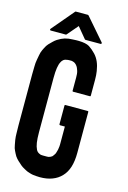

<svg xmlns="http://www.w3.org/2000/svg" viewBox="-149 -1086 778 1164"><g transform="rotate(15 240.0 -504.0)"><path d="M406.2 -448.2Q406.2 -363.3 406.2 -191.4Q406.2 -140.6 394.5 -102.5Q382.8 -65.4 359.4 -41Q335.9 -15.6 301.8 -2.9Q268.6 9.8 224.6 9.8Q213.9 9.8 203.1 8.8Q192.4 7.8 181.6 6.8Q169.9 4.9 158.2 1Q146.5 -2 135.7 -7.8Q128.9 -10.7 123 -14.6Q116.2 -18.6 109.4 -22.5Q103.5 -27.3 97.7 -31.2Q91.8 -36.1 85.9 -42Q75.2 -50.8 64.5 -62.5Q53.7 -74.2 45.9 -90.8Q37.1 -107.4 32.2 -121.1Q28.3 -135.7 22.5 -169.9Q19.5 -189.5 19.5 -212.9Q18.6 -235.4 18.6 -261.7Q18.6 -262.7 18.6 -265.6Q18.6 -266.6 18.6 -266.6Q18.6 -266.6 18.6 -266.6Q18.6 -304.7 18.6 -381.8Q18.6 -445.3 18.6 -573.2Q18.6 -574.2 18.6 -574.2Q18.6 -574.2 18.6 -574.2Q18.6 -576.2 18.6 -581.1Q18.6 -607.4 19.5 -629.9Q19.5 -653.3 23.4 -672.9Q29.3 -707 33.2 -721.7Q38.1 -736.3 46.9 -752.9Q54.7 -769.5 65.4 -781.2Q77.1 -793.9 86.9 -802.7Q96.7 -812.5 108.4 -820.3Q119.1 -827.1 130.9 -833Q141.6 -837.9 153.3 -841.8Q165 -844.7 176.8 -846.7Q188.5 -847.7 202.1 -848.6Q215.8 -849.6 224.6 -849.6Q225.6 -849.6 227.5 -849.6Q231.4 -849.6 235.4 -849.6Q240.2 -849.6 240.2 -849.6Q284.2 -848.6 305.7 -835.9Q327.1 -822.3 348.6 -799.8Q365.2 -782.2 376 -757.8Q386.7 -733.4 391.6 -701.2Q393.6 -688.5 394.5 -675.8Q395.5 -662.1 395.5 -647.5Q395.5 -614.3 395.5 -547.9Q395.5 -544.9 394.5 -543.9Q392.6 -543 390.6 -543Q355.5 -543 286.1 -543Q284.2 -543 283.2 -543.9Q281.2 -544.9 281.2 -547.9Q281.2 -575.2 281.2 -631.8Q281.2 -643.6 280.3 -653.3Q279.3 -664.1 276.4 -672.9Q274.4 -680.7 270.5 -688.5Q267.6 -695.3 263.7 -700.2Q259.8 -706.1 254.9 -710Q251 -713.9 245.1 -716.8Q241.2 -718.8 237.3 -719.7Q233.4 -720.7 228.5 -721.7Q227.5 -721.7 220.7 -721.7Q213.9 -721.7 213.9 -721.7Q205.1 -721.7 197.3 -719.7Q189.5 -718.8 183.6 -715.8Q177.7 -712.9 172.9 -707Q168 -702.1 165 -695.3Q161.1 -688.5 158.2 -678.7Q155.3 -668.9 153.3 -656.2Q151.4 -644.5 150.4 -628.9Q149.4 -612.3 149.4 -593.8Q149.4 -479.5 149.4 -252Q149.4 -232.4 150.4 -215.8Q152.3 -200.2 153.3 -187.5Q155.3 -174.8 158.2 -165Q161.1 -155.3 165 -147.5Q168 -140.6 172.9 -135.7Q177.7 -130.9 183.6 -127.9Q188.5 -125 195.3 -123Q201.2 -122.1 209 -122.1Q210 -122.1 221.7 -122.1Q233.4 -122.1 234.4 -122.1Q240.2 -122.1 245.1 -123Q250 -124 255.9 -127Q260.7 -128.9 265.6 -132.8Q269.5 -137.7 273.4 -142.6Q277.3 -148.4 281.2 -155.3Q284.2 -163.1 286.1 -171.9Q289.1 -180.7 290 -191.4Q292 -201.2 292 -213.9Q292 -251 292 -326.2Q281.2 -326.2 261.7 -326.2Q259.8 -326.2 257.8 -328.1Q256.8 -329.1 256.8 -332Q256.8 -370.1 256.8 -448.2Q256.8 -451.2 257.8 -452.1Q259.8 -453.1 261.7 -453.1Q308.6 -453.1 401.4 -453.1Q403.3 -453.1 405.3 -452.1Q406.2 -451.2 406.2 -448.2ZM53.7 -869.1Q52.7 -870.1 52.7 -872.1Q52.7 -872.1 53.7 -873Q53.7 -874 54.7 -876Q93.8 -921.9 171.9 -1014.6Q171.9 -1015.6 172.9 -1015.6Q173.8 -1016.6 175.8 -1016.6Q201.2 -1016.6 252 -1016.6Q252.9 -1016.6 253.9 -1015.6Q254.9 -1015.6 255.9 -1014.6Q295.9 -968.8 376 -876Q377 -874 377 -873Q377 -871.1 377 -869.1Q376 -868.2 374 -867.2Q373 -866.2 372.1 -866.2Q339.8 -866.2 276.4 -866.2Q275.4 -866.2 274.4 -867.2Q273.4 -868.2 272.5 -868.2Q253.9 -891.6 215.8 -936.5Q196.3 -914.1 157.2 -868.2Q157.2 -868.2 156.2 -867.2Q155.3 -866.2 153.3 -866.2Q122.1 -866.2 58.6 -866.2Q56.6 -866.2 55.7 -867.2Q54.7 -868.2 53.7 -869.1Z"/></g></svg>

Font: Typeface
Style: Regular
Weight: 400
Version: Version 1.0